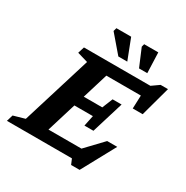

<svg xmlns="http://www.w3.org/2000/svg" viewBox="-238 -1111 1285 1330"><g transform="rotate(30 404.0 -446.0)"><path d="M513.5 42.5 495.5 0H-24.5L-9 -51.5L82 -77.5L252.5 -630.5L167.5 -655.5L183.5 -707H715L773 -748H832L767 -510H687.5L691.5 -615.5H415.5L353 -411H501L535 -495H607L529 -240H457L475 -326H327L255 -91.5H519L647 -226H727.5L581.5 42.5ZM492.5 -772H421L304 -908.5L311.5 -935H429.5ZM652.5 -772H586.5L527.5 -912L533.5 -935H646.5Z"/></g></svg>

Font: Newsreader 6pt SemiBold
Style: Italic
Weight: 600
Italic angle: -17°
Designer: Hugues Gentile
Foundry: Production Type
Version: Version 1.003; ttfautohint (v1.8.3)